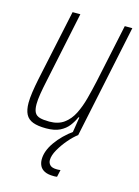

<svg xmlns="http://www.w3.org/2000/svg" viewBox="-110 -572 606 835"><g transform="rotate(15 193.0 -155.0)"><path d="M130 8Q93 8 70.5 -0.5Q48 -9 38 -28.5Q28 -48 28 -80Q28 -100 32 -128Q36 -156 43 -190L111 -510H146L80 -195Q72 -158 67.5 -130.5Q63 -103 63 -83Q63 -59 70 -46Q77 -33 93.5 -28.5Q110 -24 136 -24Q176 -24 202 -43Q228 -62 244 -94Q260 -126 270.5 -165.5Q281 -205 290 -246L346 -510H380L273 0H246L258 -75H254Q245 -54 230.5 -35Q216 -16 192 -4Q168 8 130 8ZM215 200Q190 200 175 192.5Q160 185 153.5 172Q147 159 147 143Q147 105 176 64Q205 23 251 -10L273 0Q254 14 233 38.5Q212 63 197 89.5Q182 116 182 137Q182 150 191 159Q200 168 221 168Q224 168 227.5 168Q231 168 238 167L231 199Q226 200 221.5 200Q217 200 215 200Z"/></g></svg>

Font: Saira Condensed Thin
Style: Italic
Weight: 250
Width: 3
Italic angle: -12°
Designer: Hector Gatti with collaboration of the Omnibus-Type team
Foundry: Omnibus-Type
Version: Version 1.101